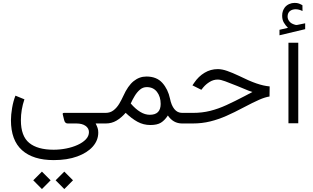

<svg xmlns="http://www.w3.org/2000/svg" viewBox="-20 -854 2163 1328"><path d="M148.9 -167Q124.5 -95.7 124.5 -22Q124.5 87.4 182.1 134.5Q239.7 181.6 351.1 181.6Q394.5 181.6 437.7 173.1Q481 164.6 516.6 148.4Q552.2 132.3 573.7 109.9Q595.2 87.4 595.2 59.6Q595.2 33.7 572 16.8Q548.8 0 507.8 0H447.8Q428.7 0 423.3 -24.9L414.1 -62.5Q411.1 -73.2 422.9 -73.2H711.4V0H641.6Q650.4 17.6 655 31Q659.7 44.4 659.7 63Q659.7 116.7 621.8 159.7Q584 202.6 514.6 228Q445.3 253.4 351.6 253.4Q209 253.4 132.3 184.8Q55.7 116.2 55.7 -22.5Q55.7 -59.6 63.7 -107.2Q71.8 -154.8 86.9 -192.4ZM364.7 393.1 424.8 333 484.9 393.1 424.8 453.6ZM210 393.1 270 333 330.1 393.1 270 453.6Z M849.1 -73.7Q818.8 -39.1 785.4 -19.5Q752 0 712.4 0H691.9V-73.2H710Q742.7 -73.2 765.9 -91.6Q789.1 -109.9 805.2 -137.2Q821.3 -164.6 833 -190.4Q864.3 -260.3 904.1 -292.5Q943.8 -324.7 992.7 -324.7Q1063.5 -324.7 1102.8 -280.8Q1142.1 -236.8 1155.8 -171.9Q1165 -125.5 1186 -99.4Q1207 -73.2 1240.2 -73.2H1253.9V0H1239.7Q1178.2 0 1141.1 -55.2Q1119.1 -21.5 1093 -5.4Q1066.9 10.7 1020 10.7Q972.2 10.7 931.4 -11.5Q890.6 -33.7 849.1 -73.7ZM884.3 -138.2Q917 -100.1 950 -80.1Q982.9 -60.1 1016.1 -60.1Q1091.3 -60.1 1091.3 -135.3Q1091.3 -185.1 1065.9 -218.3Q1040.5 -251.5 995.1 -251.5Q968.8 -251.5 948.2 -234.1Q927.7 -216.8 911.9 -190.7Q896 -164.6 884.3 -138.2Z M1234.4 0V-73.2H1314Q1378.4 -73.2 1433.8 -87.2Q1489.3 -101.1 1546.4 -127.2Q1603.5 -153.3 1672.4 -189.5L1726.1 -217.8Q1709 -223.1 1699.5 -226.8Q1689.9 -230.5 1673.6 -237.5Q1657.2 -244.6 1619.6 -259.8Q1569.8 -279.8 1537.6 -291.7Q1505.4 -303.7 1485.8 -303.7Q1457 -303.7 1431.2 -288.1Q1405.3 -272.5 1386.7 -250.5L1372.6 -232.9L1311 -263.7L1323.7 -282.2Q1353 -325.7 1395 -350.8Q1437 -376 1486.3 -376Q1515.6 -376 1551.8 -363.3Q1587.9 -350.6 1631.3 -330.1Q1704.1 -293.9 1753.9 -276.9Q1803.7 -259.8 1845.2 -256.3L1844.2 -186.5Q1814 -182.1 1773.2 -164.3Q1732.4 -146.5 1661.1 -108.9Q1601.6 -77.1 1546.4 -52.7Q1491.2 -28.3 1434.3 -14.2Q1377.4 0 1312.5 0Z M1971.7 -661.6Q1955.1 -677.7 1943.4 -697.5Q1931.6 -717.3 1931.6 -745.6Q1931.6 -763.7 1936.8 -778.1Q1941.9 -792.5 1950.7 -803.7Q1962.9 -818.4 1980.7 -826.2Q1998.5 -834 2017.1 -834Q2035.6 -834 2047.4 -829.6Q2059.1 -825.2 2071.8 -817.9L2072.3 -777.8Q2047.4 -790 2023.9 -790Q2014.6 -790 2003.4 -786.9Q1992.2 -783.7 1983.4 -775.9Q1977.1 -770 1973.1 -761Q1969.2 -752 1969.2 -739.3Q1969.2 -721.7 1981.2 -706.3Q1993.2 -690.9 2018.1 -683.6Q2020 -683.1 2022.9 -682.1Q2025.9 -681.2 2029.8 -681.2Q2033.2 -681.2 2035.6 -681.6L2090.8 -692.9V-652.3L1913.1 -609.9V-647.9ZM1975.1 -558.2H2043V-1.4H1975.1Z"/></svg>

Font: Vazir Light FD-WOL
Style: Light-FD-WOL
Weight: 300
Designer: Saber Rastikerdar
Foundry: Saber Rastikerdar
Version: Version 30.1.0